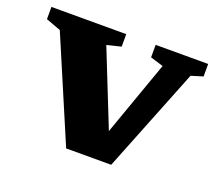

<svg xmlns="http://www.w3.org/2000/svg" viewBox="-93 -641 881 773"><g transform="rotate(20 348.0 -254.5)"><path d="M626.5 -442.5 449 3.5H256L69 -435.5L5.5 -459V-511.5H326V-458L265.5 -443L415.5 -66.5H374.5L507.5 -441L452 -458V-511.5H677V-458Z"/></g></svg>

Font: Newsreader 7pt
Style: Bold
Weight: 700
Designer: Hugues Gentile
Foundry: Production Type
Version: Version 1.003